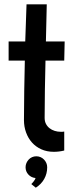

<svg xmlns="http://www.w3.org/2000/svg" viewBox="-20 -687 338 880"><path d="M276.4 -497.1 274.4 -409.2H188.5Q187 -343.8 185.8 -278.3Q184.6 -212.9 184.6 -146.5Q184.6 -130.9 190.7 -119.1Q196.8 -107.4 207 -99.4Q217.3 -91.3 230.5 -87.2Q243.7 -83 257.8 -83Q262.2 -83 266.1 -83Q270 -83 274.4 -84V2.9Q251 8.8 226.6 8.8Q194.8 8.8 169.4 -2.7Q144 -14.2 126.5 -33.9Q108.9 -53.7 99.4 -80.1Q89.8 -106.4 89.8 -136.7Q89.8 -205.1 91.1 -272.9Q92.3 -340.8 93.8 -409.2H19.5V-497.1H95.7L101.6 -667H194.3L190.4 -497.1ZM196.3 79.6Q196.3 108.9 182.6 133.3Q168.9 157.7 144 173.3L123.5 156.7Q126 154.3 128.9 150.9Q131.8 147.5 134.8 143.8Q137.7 140.1 139.9 136.2Q142.1 132.3 142.6 128.9Q123 127 110.1 113Q97.2 99.1 97.2 79.6Q97.2 69.3 101.1 60.3Q105 51.3 111.6 44.2Q118.2 37.1 127.2 33.2Q136.2 29.3 146.5 29.3Q156.7 29.3 165.8 33.2Q174.8 37.1 181.6 44.2Q188.5 51.3 192.4 60.3Q196.3 69.3 196.3 79.6Z"/></svg>

Font: Maiden Orange
Style: Regular
Weight: 400
Designer: Astigmatic (AOETI)
Foundry: Astigmatic (AOETI)
Version: Version 1.000